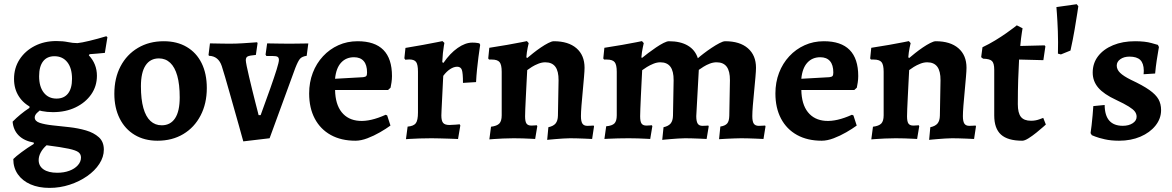

<svg xmlns="http://www.w3.org/2000/svg" viewBox="-20 -674 5714 936"><path d="M221.1 242Q168.3 242 128.6 224.6Q89 207.3 66.9 175.5Q44.8 143.7 44.8 101.3Q57.4 88.4 84.8 68Q112.2 47.5 144.7 27.6V21.1Q97.2 12.6 71 -13.8Q44.9 -40.1 41.5 -80.9Q59.5 -99.3 80.1 -116.2Q100.6 -133.2 123.7 -148.1V-167.5L192.4 -148.3Q169.5 -133.6 159.4 -122.7Q149.3 -111.8 149.3 -101.5Q149.3 -83.3 173.7 -75.1Q198.2 -67 236.4 -62.9Q274.6 -58.9 317.7 -54.1Q360.9 -49.3 399.1 -38.2Q437.3 -27 461.7 -5.1Q486.2 16.7 486.2 55.5Q486.2 91.2 464.3 124.8Q442.5 158.4 404.7 184.7Q366.9 211.1 319.6 226.5Q272.2 242 221.1 242ZM259.2 168.2Q291.9 168.2 318 158.5Q344.1 148.9 359.4 131.7Q374.8 114.6 374.8 94Q374.8 77.6 362.5 68.1Q350.2 58.6 314.4 50.9Q278.5 43.2 207.1 34.1Q188.8 50.1 178.6 69.1Q168.5 88 168.5 106.3Q168.5 135.3 192.3 151.8Q216.1 168.2 259.2 168.2ZM255.5 -193.4Q292 -193.4 311.5 -218.1Q331.1 -242.8 331.1 -289.8Q331.1 -341.9 308.1 -370.9Q285.1 -399.9 245.4 -399.9Q209.3 -399.9 190 -374.9Q170.7 -349.8 170.7 -302.5Q170.7 -251.3 193.5 -222.4Q216.2 -193.4 255.5 -193.4ZM237.9 -127.3Q180.8 -127.3 138.1 -147.5Q95.4 -167.6 71.9 -204.2Q48.4 -240.7 48.4 -289.2Q48.4 -342.4 75.2 -384Q102.1 -425.7 148.9 -449.8Q195.6 -473.9 254.7 -473.9Q286.7 -473.9 310.9 -468.9Q335 -463.8 357.6 -463.8Q378.1 -465.8 416.2 -475Q454.2 -484.1 498.3 -497.4L503.6 -492.5L491.2 -416.2Q472.4 -414.1 452.2 -412.6Q432.1 -411 417 -409.9L413 -404.5Q452.5 -362.3 452.5 -304.7Q452.5 -253.9 424.7 -213.9Q396.8 -173.9 348.5 -150.6Q300.1 -127.3 237.9 -127.3Z M747.6 12Q684.3 12 636.9 -16.2Q589.5 -44.5 563.5 -96.3Q537.4 -148.2 537.4 -216.8Q537.4 -293.3 567.7 -350.8Q597.9 -408.3 652.5 -440.6Q707.1 -473 778.4 -473Q843.1 -473 890.2 -445.2Q937.4 -417.5 962.8 -366.3Q988.2 -315.2 988.2 -244.7Q988.2 -169.2 957.9 -111Q927.6 -52.7 873.6 -20.4Q819.5 12 747.6 12ZM768.4 -63.2Q810.9 -63.2 833.5 -97.4Q856.1 -131.6 856.1 -199.2Q856.1 -262.4 844.2 -304.6Q832.3 -346.7 809.6 -368Q786.8 -389.3 754.7 -389.3Q712.3 -389.3 689.6 -355Q667 -320.7 667 -253.4Q667 -189.8 678.9 -147.5Q690.8 -105.1 713.6 -84.1Q736.3 -63.2 768.4 -63.2Z M1166.1 15.2Q1166.1 15.2 1160 -6.4Q1153.9 -27.9 1144.3 -63Q1134.6 -98.1 1122.6 -139.7Q1110.7 -181.4 1099 -223.1Q1087.3 -264.8 1077.3 -298.8Q1067.3 -332.8 1061.2 -351.6Q1045.1 -400.5 998.6 -402L996.6 -406.5L1003.5 -462.5Q1003.5 -462.5 1020.5 -462.2Q1037.4 -462 1059.8 -461.5Q1082.3 -461 1097.8 -461Q1131.1 -461 1162.1 -463Q1193.2 -465 1213.4 -466.5Q1233.6 -468 1233.6 -468L1235.6 -463L1227.4 -406.3Q1196.5 -403.5 1187.4 -398.9Q1178.3 -394.3 1178.3 -380.3Q1178.3 -373.8 1182.7 -351.6Q1187.1 -329.5 1194.4 -299Q1201.7 -268.5 1209.5 -236.1Q1217.3 -203.8 1224.6 -175.8Q1231.9 -147.7 1236.3 -130.2Q1240.7 -112.6 1240.7 -112.6H1250.6Q1277.7 -186.1 1297.6 -242.9Q1317.6 -299.7 1328.7 -335.3Q1339.7 -371 1339.7 -381.2Q1339.7 -393.4 1332.9 -397.2Q1326.1 -401.1 1306.6 -401.1H1278.6L1274.6 -407.6L1282.3 -462.5Q1282.3 -462.5 1300.4 -462.2Q1318.4 -462 1344.1 -461.5Q1369.8 -461 1392.4 -461Q1412.7 -461 1433.5 -461.5Q1454.3 -462 1468.6 -462Q1483 -462 1483 -462L1475.1 -402Q1452.7 -398.6 1443 -388Q1433.3 -377.3 1419.7 -342.8L1294.3 0Z M1712.9 12Q1643.1 12 1592.5 -16Q1541.9 -44 1514.5 -95.8Q1487.1 -147.5 1487.1 -218.5Q1487.1 -272.6 1504.8 -318.9Q1522.5 -365.1 1554.7 -399.7Q1586.8 -434.3 1629.7 -453.6Q1672.5 -473 1723.4 -473Q1890.9 -473 1890.9 -303.2Q1890.9 -288 1888.5 -271.9Q1886 -255.9 1884 -246.5L1871.9 -235.4H1613.5Q1614.7 -165.8 1645.5 -127.2Q1676.3 -88.6 1731.2 -84.8Q1786.2 -81 1860.1 -114.5L1867.5 -111.2L1883.5 -61.9Q1862.6 -46.5 1832.6 -29.2Q1802.6 -11.8 1771 0.1Q1739.4 12 1712.9 12ZM1613.4 -290 1750.2 -297.7Q1762.1 -299.2 1765.7 -303.6Q1769.4 -307.9 1769.4 -320.6Q1769.4 -357.5 1753.1 -376.2Q1736.7 -395 1705.8 -395Q1667 -395 1642.7 -368.4Q1618.4 -341.9 1613.4 -290Z M1967.1 -56.7Q1996.7 -59.3 2007.1 -73.3Q2017.6 -87.3 2017.6 -125.8V-324.6Q2017.6 -358.9 2008.6 -371.6Q1999.6 -384.2 1975.1 -384.2Q1968.9 -384.2 1962.6 -383.4Q1956.3 -382.6 1956.3 -382.6L1951.3 -389.6L1956.6 -440.4Q1999.7 -447.3 2041.1 -455Q2082.5 -462.7 2109.8 -468.1Q2137.1 -473.6 2137.1 -473.6L2146.4 -464.9Q2146.4 -464.9 2143.9 -450.4Q2141.4 -436 2139.1 -414.5Q2136.9 -393.1 2136 -370.9L2141.8 -367.4Q2173.7 -414 2211 -440.1Q2248.3 -466.3 2282.4 -466.3Q2297.6 -466.3 2307.3 -464.5Q2317 -462.8 2317 -462.8L2320.9 -455.2Q2320.9 -455.2 2318.4 -438.5Q2316 -421.8 2312.3 -394.9Q2308.6 -368 2305.5 -336Q2302.3 -304 2300.8 -273.8L2237 -269.9Q2237 -317.7 2231.6 -333.2Q2226.1 -348.7 2208.7 -348.7Q2192.5 -348.7 2174.5 -337.1Q2156.5 -325.4 2140.9 -304.2Q2140.9 -304.2 2139.9 -286.4Q2138.9 -268.5 2137.7 -241.7Q2136.5 -214.8 2135 -186.9Q2133.6 -159 2132.6 -137.8Q2131.6 -116.7 2131.6 -111Q2131.6 -85.1 2140.2 -74.9Q2148.9 -64.7 2171 -64.7Q2184.7 -64.7 2202.8 -66.4Q2220.9 -68.1 2220.9 -68.1L2224.1 -62.3L2212.9 3.8Q2212.9 3.8 2199.7 3.1Q2186.6 2.4 2166.3 1.9Q2146 1.5 2123.7 0.7Q2101.5 0 2083.8 0Q2053.9 0 2024.9 1Q1996 2 1977.5 3.2Q1959 4.5 1959 4.5Z M2653.3 -53.8Q2677.9 -59.1 2688.7 -72.3Q2699.4 -85.6 2699.9 -110.2L2703 -282.5Q2703.4 -327.1 2687.3 -348.7Q2671.2 -370.3 2638 -370.3Q2621.7 -370.3 2604.3 -363.4Q2587 -356.6 2572.9 -347.8Q2558.8 -338.9 2550.2 -332.3Q2548.7 -305.4 2547 -271.2Q2545.3 -237.1 2543.6 -203.5Q2541.8 -169.8 2540.8 -143.9Q2539.8 -118 2539.8 -107Q2539.8 -81.4 2546.7 -71.6Q2553.7 -61.8 2570.4 -61.8Q2576.7 -61.8 2586.8 -62.6Q2596.8 -63.4 2596.8 -63.4L2599.3 -58.9L2588.9 3.5Q2588.9 3.5 2570.8 2.5Q2552.6 1.5 2528.2 0.7Q2503.9 0 2484 0Q2458.5 0 2430.9 1.3Q2403.4 2.5 2384.5 4Q2365.6 5.5 2365.6 5.5L2373.7 -56.2Q2402.7 -59.8 2414.3 -71.9Q2425.8 -84 2425.8 -112V-324Q2425.8 -358.5 2415.5 -371.1Q2405.2 -383.7 2377.3 -383.7H2364L2360.1 -389L2365.4 -441Q2410.7 -447.9 2452.7 -455.3Q2494.6 -462.7 2521.6 -468.1Q2548.7 -473.6 2548.7 -473.6L2557.4 -463.8Q2557.4 -463.8 2552.6 -442.2Q2547.9 -420.6 2545.9 -394.6L2550.2 -391.2Q2561.9 -401.2 2579.6 -415.3Q2597.3 -429.4 2616.4 -442.4Q2635.5 -455.4 2652.7 -464.2Q2669.8 -473 2679.6 -473Q2750.7 -473 2790.2 -438.9Q2829.7 -404.8 2829.7 -343.6Q2829.7 -329.2 2827 -298.1Q2824.3 -267 2820.9 -229.7Q2817.4 -192.5 2814.7 -159.6Q2812.1 -126.8 2812.1 -107.9Q2812.1 -82.5 2819.2 -71.5Q2826.3 -60.5 2843.5 -60.5Q2852 -60.5 2863 -61.3Q2873.9 -62 2873.9 -62L2875.9 -58L2866.6 3.5Q2866.6 3.5 2855.4 3Q2844.2 2.5 2827.3 1.7Q2810.4 1 2792 0.5Q2773.5 0 2759.1 0Q2744.5 0 2725.6 1.3Q2706.7 2.6 2688.7 4Q2670.7 5.3 2659.1 6.6Q2647.5 7.9 2647.5 7.9Z M3214.7 -53.8Q3238.8 -59.1 3249.6 -72.3Q3260.3 -85.6 3260.8 -110.2L3263.9 -282.5Q3264.3 -327.1 3248.2 -348.7Q3232.1 -370.3 3198.9 -370.3Q3182.6 -370.3 3165.2 -363.2Q3147.9 -356.2 3133.6 -347.3Q3119.3 -338.5 3110.6 -331.8Q3109.2 -304.9 3107.5 -270.8Q3105.7 -236.6 3104.2 -203.2Q3102.7 -169.8 3101.7 -143.9Q3100.7 -118 3100.7 -107Q3100.7 -81.4 3107.6 -71.6Q3114.6 -61.8 3131.3 -61.8Q3137.6 -61.8 3147.7 -62.6Q3157.7 -63.4 3157.7 -63.4L3160.2 -58.9L3149.8 3.5Q3149.8 3.5 3131.7 2.5Q3113.5 1.5 3089.1 0.7Q3064.8 0 3044.9 0Q3019.4 0 2991.8 0.7Q2964.3 1.5 2945.4 2.4Q2926.5 3.4 2926.5 3.4L2935.2 -58.4Q2964.2 -60.9 2975.5 -72.5Q2986.7 -84 2986.7 -112V-324Q2986.7 -358.5 2976.4 -371.1Q2966.1 -383.7 2938.2 -383.7H2924.9L2921 -389L2926.3 -441Q2971.6 -447.9 3013.6 -455.3Q3055.5 -462.7 3082.5 -468.1Q3109.6 -473.6 3109.6 -473.6L3118.3 -463.8Q3118.3 -463.8 3113.6 -442.2Q3108.8 -420.6 3106.8 -394.6L3109.7 -391.6Q3121.9 -401.7 3140.2 -415.5Q3158.5 -429.4 3178.1 -442.6Q3197.7 -455.9 3214.6 -464.5Q3231.6 -473 3240.9 -473Q3297.1 -473 3333 -451.8Q3369 -430.7 3382 -390Q3392.5 -399.5 3410.6 -413.3Q3428.6 -427.2 3449 -440.7Q3469.4 -454.3 3487.2 -463.6Q3504.9 -473 3515.4 -473Q3586.6 -473 3626 -438.7Q3665.5 -404.4 3665.5 -343.6Q3665.5 -329.2 3662.8 -298.1Q3660.2 -267 3656.5 -229.7Q3652.8 -192.5 3650.1 -159.6Q3647.5 -126.8 3647.5 -107.9Q3647.5 -81.4 3654.8 -71Q3662.2 -60.5 3679.4 -60.5Q3687.9 -60.5 3698.9 -61.3Q3709.9 -62 3709.9 -62L3711.9 -58L3702 3.5Q3702 3.5 3690.5 3Q3679 2.5 3661.9 1.7Q3644.7 1 3626.3 0.5Q3607.8 0 3593.4 0Q3578.7 0 3560.4 0.8Q3542 1.5 3524.8 2.3Q3507.5 3.1 3496.5 3.9Q3485.4 4.6 3485.4 4.6L3491.7 -57.1Q3515.3 -60.7 3525.1 -72.2Q3534.8 -83.6 3535.3 -110.2L3538.4 -282.5Q3538.8 -327.1 3522.7 -348.7Q3506.6 -370.3 3473.4 -370.3Q3457.1 -370.3 3440.5 -364Q3424 -357.7 3410 -348.9Q3395.9 -340 3386.7 -333.4L3374.3 -107.9Q3374.3 -82.5 3381.2 -71.5Q3388.1 -60.5 3404.8 -60.5Q3413.4 -60.5 3423.2 -61.3Q3433 -62 3433 -62L3435 -58L3424.8 3.5Q3424.8 3.5 3414 3Q3403.3 2.5 3386.8 1.7Q3370.4 1 3352.4 0.5Q3334.5 0 3320 0Q3305.4 0 3286.5 1.3Q3267.6 2.6 3249.6 4Q3231.6 5.3 3220 6.6Q3208.4 7.9 3208.4 7.9Z M3985.9 12Q3916.1 12 3865.5 -16Q3814.9 -44 3787.5 -95.8Q3760.1 -147.5 3760.1 -218.5Q3760.1 -272.6 3777.8 -318.9Q3795.5 -365.1 3827.7 -399.7Q3859.8 -434.3 3902.7 -453.6Q3945.5 -473 3996.4 -473Q4163.9 -473 4163.9 -303.2Q4163.9 -288 4161.5 -271.9Q4159 -255.9 4157 -246.5L4144.9 -235.4H3886.5Q3887.7 -165.8 3918.5 -127.2Q3949.3 -88.6 4004.2 -84.8Q4059.2 -81 4133.1 -114.5L4140.5 -111.2L4156.5 -61.9Q4135.6 -46.5 4105.6 -29.2Q4075.6 -11.8 4044 0.1Q4012.4 12 3985.9 12ZM3886.4 -290 4023.2 -297.7Q4035.1 -299.2 4038.7 -303.6Q4042.4 -307.9 4042.4 -320.6Q4042.4 -357.5 4026.1 -376.2Q4009.7 -395 3978.8 -395Q3940 -395 3915.7 -368.4Q3891.4 -341.9 3886.4 -290Z M4515.3 -53.8Q4539.9 -59.1 4550.7 -72.3Q4561.4 -85.6 4561.9 -110.2L4565 -282.5Q4565.4 -327.1 4549.3 -348.7Q4533.2 -370.3 4500 -370.3Q4483.7 -370.3 4466.3 -363.4Q4449 -356.6 4434.9 -347.8Q4420.8 -338.9 4412.2 -332.3Q4410.7 -305.4 4409 -271.2Q4407.3 -237.1 4405.6 -203.5Q4403.8 -169.8 4402.8 -143.9Q4401.8 -118 4401.8 -107Q4401.8 -81.4 4408.7 -71.6Q4415.7 -61.8 4432.4 -61.8Q4438.7 -61.8 4448.8 -62.6Q4458.8 -63.4 4458.8 -63.4L4461.3 -58.9L4450.9 3.5Q4450.9 3.5 4432.8 2.5Q4414.6 1.5 4390.2 0.7Q4365.9 0 4346 0Q4320.5 0 4292.9 1.3Q4265.4 2.5 4246.5 4Q4227.6 5.5 4227.6 5.5L4235.7 -56.2Q4264.7 -59.8 4276.3 -71.9Q4287.8 -84 4287.8 -112V-324Q4287.8 -358.5 4277.5 -371.1Q4267.2 -383.7 4239.3 -383.7H4226L4222.1 -389L4227.4 -441Q4272.7 -447.9 4314.7 -455.3Q4356.6 -462.7 4383.6 -468.1Q4410.7 -473.6 4410.7 -473.6L4419.4 -463.8Q4419.4 -463.8 4414.6 -442.2Q4409.9 -420.6 4407.9 -394.6L4412.2 -391.2Q4423.9 -401.2 4441.6 -415.3Q4459.3 -429.4 4478.4 -442.4Q4497.5 -455.4 4514.7 -464.2Q4531.8 -473 4541.6 -473Q4612.7 -473 4652.2 -438.9Q4691.7 -404.8 4691.7 -343.6Q4691.7 -329.2 4689 -298.1Q4686.3 -267 4682.9 -229.7Q4679.4 -192.5 4676.7 -159.6Q4674.1 -126.8 4674.1 -107.9Q4674.1 -82.5 4681.2 -71.5Q4688.3 -60.5 4705.5 -60.5Q4714 -60.5 4725 -61.3Q4735.9 -62 4735.9 -62L4737.9 -58L4728.6 3.5Q4728.6 3.5 4717.4 3Q4706.2 2.5 4689.3 1.7Q4672.4 1 4654 0.5Q4635.5 0 4621.1 0Q4606.5 0 4587.6 1.3Q4568.7 2.6 4550.7 4Q4532.7 5.3 4521.1 6.6Q4509.5 7.9 4509.5 7.9Z M4963.5 12Q4892.8 12 4859.9 -17.8Q4826.9 -47.5 4826.9 -111.3V-334.3Q4826.9 -365.3 4816 -376.3Q4805.2 -387.3 4772.6 -387.9L4763.2 -395.2L4769.6 -443.7Q4801.7 -458.9 4831.9 -477.3Q4862 -495.7 4885.6 -512.3Q4909.2 -528.8 4923 -539.6Q4936.9 -550.5 4936.9 -550.5L4965 -536.2Q4965 -536.2 4961.4 -513.8Q4957.7 -491.4 4953.8 -449.9L5072.4 -452.9L5076.3 -448.1L5066.4 -380.7L4948 -383.7Q4945.5 -340.7 4943.7 -286.5Q4941.9 -232.3 4941.9 -166.1Q4941.9 -123.3 4956.9 -104.3Q4972 -85.3 5006.4 -85.3Q5027.8 -85.3 5046.8 -92.3Q5065.8 -99.3 5065.8 -99.3L5078.5 -66.9Q5078.5 -66.9 5065.2 -55Q5051.8 -43.1 5032.5 -27.5Q5013.2 -11.9 4994.2 0.1Q4975.3 12 4963.5 12Z M5152 -408.7 5137.4 -412.5Q5138.9 -469.7 5137 -521.8Q5135 -573.8 5132.5 -606.7Q5130 -639.5 5130 -639.5L5228.9 -653.5L5236.8 -643.7Q5236.8 -643.7 5232.1 -612Q5227.3 -580.3 5218.9 -530.6Q5210.5 -480.9 5198.6 -427.6Z M5435.6 12Q5396 12 5365.9 5.1Q5335.7 -1.7 5319.2 -8.3Q5302.7 -14.9 5302.7 -14.9L5296.5 -25Q5299 -39.2 5301.5 -62.9Q5304 -86.6 5306.5 -112.3Q5309 -138.1 5309.9 -156.8L5365.2 -162.2Q5365.6 -111.1 5387.8 -85.9Q5410.1 -60.7 5453.6 -60.7Q5482.6 -60.7 5501.8 -73.2Q5521 -85.7 5521 -104.8Q5521 -118.7 5512.6 -130Q5504.2 -141.3 5482.8 -154.6Q5461.4 -168 5420.8 -187.1Q5361.1 -214.7 5334 -246.5Q5306.9 -278.3 5306.9 -320.2Q5306.9 -365.7 5333.1 -400Q5359.4 -434.2 5406.1 -453.6Q5452.8 -473 5513.4 -473Q5562.1 -473 5593.4 -464.1Q5624.7 -455.2 5624.7 -455.2L5629.8 -444.8Q5629.8 -444.8 5626.6 -426.2Q5623.3 -407.6 5618.8 -378.3Q5614.3 -349 5611.3 -315.6L5554.9 -312.1Q5554.9 -312.1 5555.5 -318.9Q5556 -325.6 5556 -329.9Q5555.5 -365.4 5538.8 -381.7Q5522 -398 5486.2 -398Q5459.4 -398 5441.8 -385.6Q5424.1 -373.2 5424.1 -354.2Q5424.1 -335.2 5440.3 -319.2Q5456.6 -303.1 5493.1 -285Q5551.1 -257.9 5583 -235.4Q5614.8 -212.9 5627.6 -190.1Q5640.3 -167.3 5640.3 -137.3Q5640.3 -95.7 5613 -61.6Q5585.7 -27.5 5539.5 -7.7Q5493.2 12 5435.6 12Z"/></svg>

Font: Alegreya
Style: Regular
Weight: 400
Designer: Juan Pablo del Peral
Foundry: Huerta Tipografica
Version: Version 2.009